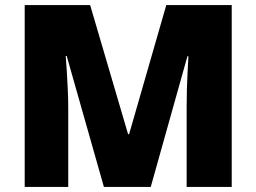

<svg xmlns="http://www.w3.org/2000/svg" viewBox="-20 -734 1007 754"><path d="M388 0 242 -514H238Q240 -494 242 -460Q244 -426 246 -386.5Q248 -347 248 -310V0H77V-714H334L483 -207H487L633 -714H890V0H713V-313Q713 -347 714 -385.5Q715 -424 717 -458.5Q719 -493 720 -513H716L572 0Z"/></svg>

Font: Noto Sans Khmer Black
Style: Regular
Weight: 900
Version: Version 2.003